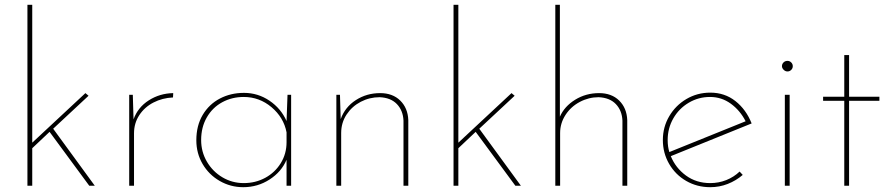

<svg xmlns="http://www.w3.org/2000/svg" viewBox="-20 -772 3700 798"><path d="M186 -224 114 -156V0H94V-752H114V-179L335 -385L348 -374L201 -237L374 0H351Z M700 -385 699 -367Q655 -365 618 -346Q581 -327 559 -293.5Q537 -260 537 -218V0H517V-378H532L535 -276Q553 -326 598.5 -355Q644 -384 700 -385Z M1190 -378V0H1171V-108Q1150 -58 1100.5 -26Q1051 6 991 6Q938 6 893 -20Q848 -46 822 -90.5Q796 -135 796 -189Q796 -250 822.5 -294.5Q849 -339 894 -362.5Q939 -386 994 -386Q1052 -386 1100 -353.5Q1148 -321 1171 -269L1175 -378ZM1171 -181V-222Q1159 -284 1108.5 -326.5Q1058 -369 993 -369Q944 -369 903.5 -347Q863 -325 839.5 -284Q816 -243 816 -190Q816 -141 840 -100Q864 -59 904.5 -35Q945 -11 993 -11Q1042 -11 1082.5 -33Q1123 -55 1147 -94Q1171 -133 1171 -181Z M1677 -273V0H1657V-271Q1655 -313 1629.5 -339.5Q1604 -366 1558 -368Q1516 -368 1479.5 -349Q1443 -330 1420.5 -296Q1398 -262 1398 -219V0H1378V-378H1393L1396 -277Q1414 -327 1459 -356Q1504 -385 1560 -385Q1612 -385 1643.5 -354Q1675 -323 1677 -273Z M1957 -224 1885 -156V0H1865V-752H1885V-179L2106 -385L2119 -374L1972 -237L2145 0H2122Z M2587 -273V0H2567V-271Q2565 -313 2539.5 -339.5Q2514 -366 2468 -368Q2427 -368 2390 -348.5Q2353 -329 2330.5 -294.5Q2308 -260 2308 -219V0H2288V-752H2307V-287Q2326 -330 2370.5 -357.5Q2415 -385 2470 -385Q2522 -385 2553.5 -354Q2585 -323 2587 -273Z M3054 -59 3067 -45Q3039 -21 3004.5 -7.5Q2970 6 2932 6Q2877 6 2832 -20Q2787 -46 2761 -91Q2735 -136 2735 -190Q2735 -244 2761.5 -289Q2788 -334 2833 -360.5Q2878 -387 2932 -387Q2992 -387 3036.5 -352Q3081 -317 3104 -259L2768 -123Q2788 -74 2831 -42.5Q2874 -11 2932 -11Q2967 -11 2998.5 -23.5Q3030 -36 3054 -59ZM2755 -190Q2755 -162 2762 -140L3079 -268Q3056 -313 3017.5 -341Q2979 -369 2931 -369Q2883 -369 2842.5 -345Q2802 -321 2778.5 -280Q2755 -239 2755 -190Z M3262 -378V0H3242V-378ZM3253 -519Q3262 -519 3268.5 -512.5Q3275 -506 3275 -497Q3275 -488 3268.5 -481.5Q3262 -475 3253 -475Q3244 -475 3237 -482Q3230 -489 3230 -497Q3230 -506 3236.5 -512.5Q3243 -519 3253 -519Z M3509 -543V-370H3635V-353H3509V0H3489V-353H3401V-370H3489V-543Z"/></svg>

Font: Josefin Sans Thin
Style: Regular
Weight: 250
Designer: Santiago Orozco
Foundry: Typemade
Version: Version 2.000